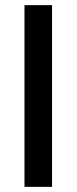

<svg xmlns="http://www.w3.org/2000/svg" viewBox="-20 -725 297 745"><path d="M75 0V-705H182V0Z"/></svg>

Font: Bricolage Grotesque 96pt ExtraBold Medium
Style: Regular
Weight: 500
Version: Version 1.001;gftools[0.9.33.dev8+g029e19f]